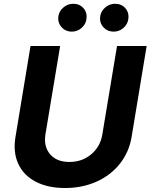

<svg xmlns="http://www.w3.org/2000/svg" viewBox="-20 -966 781 997"><path d="M587.7 -727.3H741.5L663.4 -255Q650.2 -176.1 602.6 -115.9Q555 -55.8 481 -22.7Q407 10.3 317.5 10.3Q228 10.3 165 -22.7Q101.9 -55.8 74.6 -115.9Q47.2 -176.1 60.4 -255L138.5 -727.3H292.3L215.9 -268.1Q206 -205.3 240.1 -165.1Q274.1 -125 340.2 -125Q406.6 -125 454 -165.1Q501.4 -205.3 511.4 -268.1ZM570.7 -801.8Q536.6 -801.8 515.8 -826Q495 -850.1 500.7 -883.2Q505.3 -909.8 527.5 -928.1Q549.7 -946.4 577.4 -946.4Q611.5 -946.4 631.6 -922.6Q651.6 -898.8 646 -865.1Q642 -838.8 620.2 -820.3Q598.4 -801.8 570.7 -801.8ZM353.3 -801.8Q319.6 -801.8 298.8 -826.2Q278.1 -850.5 283.4 -883.2Q288 -909.8 310.2 -928.1Q332.4 -946.4 360.1 -946.4Q394.2 -946.4 414.2 -922.6Q434.3 -898.8 428.6 -865.1Q424.7 -838.8 402.9 -820.3Q381 -801.8 353.3 -801.8Z"/></svg>

Font: Karasuma Gothic
Style: Bold Italic
Weight: 700
Italic angle: 9.39998°
Designer: Rasmus Andersson / Ryoko Nishizuka
Foundry: Genbu
Version: Version 1.00